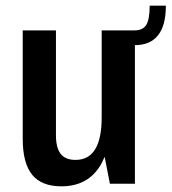

<svg xmlns="http://www.w3.org/2000/svg" viewBox="-20 -647 604 676"><path d="M177 -170Q177 -127 193.5 -105.5Q210 -84 246 -84Q292 -84 315 -121.5Q338 -159 338 -234L373 -304V-251Q373 -123 328.5 -57Q284 9 196 9Q126 9 93 -32Q60 -73 60 -158V-540H177ZM455 0H367L338 -148V-540H455ZM454 -540Q483 -540 495 -559.5Q507 -579 507 -627H564Q564 -488 454 -488Z"/></svg>

Font: Pathway Extreme Condensed SemiBold
Style: Regular
Weight: 600
Width: 3
Version: Version 1.001;gftools[0.9.26]